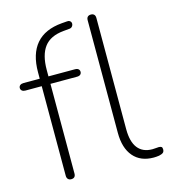

<svg xmlns="http://www.w3.org/2000/svg" viewBox="-108 -798 796 894"><g transform="rotate(-15 290.5 -351.5)"><path d="M126 6Q116 6 110.5 0Q105 -6 105 -16V-448H26Q16 -448 10 -453Q4 -458 4 -466Q4 -474 10 -479Q16 -484 26 -484H115L105 -473V-515Q105 -603 146.5 -651.5Q188 -700 271 -707L297 -709Q305 -710 310 -706.5Q315 -703 316.5 -698Q318 -693 316.5 -687.5Q315 -682 311 -678Q307 -674 301 -673L269 -670Q205 -664 176 -625.5Q147 -587 147 -515V-470L139 -484H275Q286 -484 291.5 -479Q297 -474 297 -466Q297 -458 291.5 -453Q286 -448 275 -448H147V-16Q147 6 126 6ZM523 8Q460 8 425.5 -32.5Q391 -73 391 -146V-689Q391 -700 396.5 -705.5Q402 -711 412 -711Q422 -711 427.5 -705.5Q433 -700 433 -689V-153Q433 -92 457 -61.5Q481 -31 527 -31Q537 -31 544 -32Q551 -33 558 -33Q566 -33 570.5 -30Q575 -27 575 -18Q575 -7 569 -2Q563 3 549 6Q542 7 535.5 7.5Q529 8 523 8Z"/></g></svg>

Font: Nunito ExtraLight
Style: Regular
Weight: 200
Designer: Vernon Adams
Foundry: Vernon Adams
Version: Version 3.602;April 4, 2023;FontCreator 14.0.0.2856 64-bit